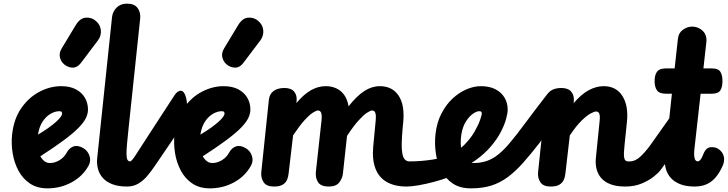

<svg xmlns="http://www.w3.org/2000/svg" viewBox="-20 -1024 3995 1054"><path d="M240.5 10Q184 10 144.5 -16.5Q105 -43 81.5 -86.8Q58 -130.5 49.5 -182.8Q41 -235 46.5 -286Q56 -372 97.2 -431Q138.5 -490 197 -520.5Q255.5 -551 316 -551Q363.5 -551 396.2 -533.8Q429 -516.5 446 -487.5Q463 -458.5 463 -422.5Q463 -398 450 -373Q437 -348 407.2 -318.5Q377.5 -289 327 -251.8Q276.5 -214.5 201.5 -166Q207.5 -155.5 215 -147.2Q222.5 -139 232.2 -134Q242 -129 253.5 -129Q281 -129 306.5 -144.5Q332 -160 345.5 -185Q359.5 -211.5 383 -220Q406.5 -228.5 437 -211Q462 -196.5 471.2 -168.5Q480.5 -140.5 466.5 -115Q434.5 -56.5 373.5 -23.2Q312.5 10 240.5 10ZM188.5 -285Q220.5 -304 245 -321.5Q269.5 -339 286.5 -354Q303.5 -369 312.2 -381Q321 -393 321 -400.5Q321 -406 318.2 -409.8Q315.5 -413.5 305.5 -413.5Q283 -413.5 258.5 -399.8Q234 -386 215 -358.2Q196 -330.5 189 -288ZM341.5 -664Q318.5 -678 310.2 -704.2Q302 -730.5 318.5 -758L395.5 -885.5Q419.5 -925.5 452.2 -927.2Q485 -929 508 -907.5Q531.5 -886.5 533.8 -856.5Q536 -826.5 517.5 -802L425 -679.5Q406.5 -655 384.8 -653Q363 -651 341.5 -664Z M677.5 0Q629 0 596 -13Q563 -26 543.8 -48Q524.5 -70 517.5 -97.8Q510.5 -125.5 513.5 -155.5L595 -930Q598.5 -961 620.2 -982.5Q642 -1004 677 -1004Q718 -1004 735.5 -979.8Q753 -955.5 749.5 -922L686 -321.5Q680.5 -268.5 677.2 -233Q674 -197.5 674.5 -176.5Q675 -155.5 679.8 -146.8Q684.5 -138 694 -138Q710 -138 718.8 -119Q727.5 -100 727.5 -76.5Q727.5 -49 715.5 -24.5Q703.5 0 677.5 0ZM694 -138Q702.5 -138 724.8 -172.8Q747 -207.5 793.5 -279L937.5 -500.5Q946 -513.5 954.8 -519.5Q963.5 -525.5 970.5 -526Q988 -526.5 997.8 -499.5Q1007.5 -472.5 1006.5 -437.5Q1006 -413 1003.2 -388.2Q1000.5 -363.5 988 -345.5L829.5 -112.5Q811.5 -86 790 -60Q768.5 -34 741 -17Q713.5 0 677.5 0Q650 0 637.2 -17.8Q624.5 -35.5 625 -54.5Q625.5 -88.5 642.5 -113.2Q659.5 -138 694 -138Z M1132 10Q1075.5 10 1036 -16.5Q996.5 -43 973 -86.8Q949.5 -130.5 941 -182.8Q932.5 -235 938 -286Q947.5 -372 988.8 -431Q1030 -490 1088.5 -520.5Q1147 -551 1207.5 -551Q1255 -551 1287.8 -533.8Q1320.5 -516.5 1337.5 -487.5Q1354.5 -458.5 1354.5 -422.5Q1354.5 -398 1341.5 -373Q1328.5 -348 1298.8 -318.5Q1269 -289 1218.5 -251.8Q1168 -214.5 1093 -166Q1099 -155.5 1106.5 -147.2Q1114 -139 1123.8 -134Q1133.5 -129 1145 -129Q1172.5 -129 1198 -144.5Q1223.5 -160 1237 -185Q1251 -211.5 1274.5 -220Q1298 -228.5 1328.5 -211Q1353.5 -196.5 1362.8 -168.5Q1372 -140.5 1358 -115Q1326 -56.5 1265 -23.2Q1204 10 1132 10ZM1080 -285Q1112 -304 1136.5 -321.5Q1161 -339 1178 -354Q1195 -369 1203.8 -381Q1212.5 -393 1212.5 -400.5Q1212.5 -406 1209.8 -409.8Q1207 -413.5 1197 -413.5Q1174.5 -413.5 1150 -399.8Q1125.5 -386 1106.5 -358.2Q1087.5 -330.5 1080.5 -288ZM1233 -664Q1210 -678 1201.8 -704.2Q1193.5 -730.5 1210 -758L1287 -885.5Q1311 -925.5 1343.8 -927.2Q1376.5 -929 1399.5 -907.5Q1423 -886.5 1425.2 -856.5Q1427.5 -826.5 1409 -802L1316.5 -679.5Q1298 -655 1276.2 -653Q1254.5 -651 1233 -664Z M2212.5 0Q2146.5 0 2103 -25Q2059.5 -50 2040.8 -99.5Q2022 -149 2029 -221.5L2042.5 -363Q2045 -390.5 2040.5 -404Q2036 -417.5 2023 -417.5Q2013.5 -417.5 1994.5 -405Q1975.5 -392.5 1948 -362.2Q1920.5 -332 1885 -278L1862.5 -71.5Q1860 -46 1842.8 -23Q1825.5 0 1785.5 0Q1741 0 1725.8 -24.2Q1710.5 -48.5 1714 -80.5L1745 -363Q1748 -390.5 1743.2 -404Q1738.5 -417.5 1725.5 -417.5Q1716 -417.5 1697 -405.2Q1678 -393 1651 -363.2Q1624 -333.5 1589 -281L1564 -69Q1562.5 -53.5 1556 -37.5Q1549.5 -21.5 1532.8 -10.8Q1516 0 1483.5 0Q1442.5 0 1426.8 -24.2Q1411 -48.5 1414.5 -80.5L1456 -476Q1459.5 -509 1482.5 -525Q1505.5 -541 1541.5 -541Q1578.5 -541 1595.2 -520.5Q1612 -500 1608 -467L1607 -458Q1648 -507 1687.5 -529Q1727 -551 1767 -551Q1817.5 -551 1850.8 -523.2Q1884 -495.5 1893.5 -440.5Q1939 -498 1980.2 -524.5Q2021.5 -551 2065 -551Q2133.5 -551 2168 -499.2Q2202.5 -447.5 2193.5 -353.5L2190.5 -322Q2186 -272.5 2185.2 -237.5Q2184.5 -202.5 2188.8 -180.5Q2193 -158.5 2202.8 -148.2Q2212.5 -138 2229 -138Q2245 -138 2253 -119.2Q2261 -100.5 2260.5 -77Q2260 -49.5 2248 -24.8Q2236 0 2212.5 0ZM2505 -80Q2481.5 -65.5 2443.2 -51.2Q2405 -37 2361.8 -25.5Q2318.5 -14 2278.8 -7Q2239 0 2212.5 0Q2185 0 2172.2 -8.8Q2159.5 -17.5 2160 -54.5Q2161 -95 2168.5 -112.5Q2176 -130 2191 -134Q2206 -138 2229 -138Q2291 -138 2355 -148Q2419 -158 2463.5 -180Q2481 -188.5 2494.5 -177.8Q2508 -167 2515.2 -147Q2522.5 -127 2520.8 -107.8Q2519 -88.5 2505 -80Z M2370.5 -286Q2377.5 -350.5 2402.8 -399.8Q2428 -449 2464.2 -482.8Q2500.5 -516.5 2541.2 -533.8Q2582 -551 2620 -551Q2667.5 -551 2700.2 -533.8Q2733 -516.5 2750 -487.5Q2767 -458.5 2767 -422.5Q2767 -403 2758.2 -370.8Q2749.5 -338.5 2729.2 -299.5Q2709 -260.5 2675 -220.5Q2641 -180.5 2591.2 -144.5Q2541.5 -108.5 2473 -83L2440.5 -170Q2492 -192 2527.2 -227.2Q2562.5 -262.5 2584 -299.5Q2605.5 -336.5 2615.2 -364.8Q2625 -393 2625 -400.5Q2625 -406 2622.2 -409.8Q2619.5 -413.5 2609.5 -413.5Q2597 -413.5 2577 -400Q2557 -386.5 2538.8 -358.8Q2520.5 -331 2513 -288Q2509 -265.5 2509.2 -238.2Q2509.5 -211 2516 -186Q2522.5 -161 2537.2 -145Q2552 -129 2577.5 -129Q2595 -129 2604 -109Q2613 -89 2613 -64Q2612.5 -37 2600.8 -13.5Q2589 10 2564.5 10Q2505.5 10 2465.8 -16.5Q2426 -43 2403 -86.8Q2380 -130.5 2372.5 -182.8Q2365 -235 2370.5 -286ZM2577.5 -129Q2614.5 -129 2644 -137.8Q2673.5 -146.5 2700.5 -165Q2736.5 -190 2774.2 -234.2Q2812 -278.5 2861.5 -345.5Q2911 -412.5 2983 -505.5Q2997 -523 3004.5 -523Q3013 -523 3014.2 -505.2Q3015.5 -487.5 3011.5 -458.5Q3007.5 -429.5 3000 -396.5Q2989 -349.5 2973.5 -304.8Q2958 -260 2943.5 -241.5Q2893 -177 2851.5 -130.2Q2810 -83.5 2769 -53Q2725.5 -20.5 2677 -5.2Q2628.5 10 2564.5 10Q2538.5 10 2526.5 -12.5Q2514.5 -35 2516.5 -61.5Q2519 -87 2534.2 -108Q2549.5 -129 2577.5 -129Z M3412.5 0Q3363 0 3330.2 -13Q3297.5 -26 3279.2 -48Q3261 -70 3254.5 -97.8Q3248 -125.5 3251 -155.5L3272 -363Q3274.5 -386.5 3270 -399.2Q3265.5 -412 3252.5 -412Q3243 -412 3222.2 -401Q3201.5 -390 3172.5 -361.8Q3143.5 -333.5 3108 -280.5L3083.5 -69Q3082 -53.5 3075.2 -37.5Q3068.5 -21.5 3051.8 -10.8Q3035 0 3002.5 0Q2961.5 0 2946 -24.2Q2930.5 -48.5 2934 -80.5L2975.5 -476Q2979 -509 3002 -525Q3025 -541 3061.5 -541Q3098.5 -541 3115.8 -520.8Q3133 -500.5 3130 -468L3129 -457.5Q3170.5 -506.5 3211.8 -528.8Q3253 -551 3294 -551Q3362.5 -551 3396.8 -497Q3431 -443 3421.5 -353.5L3409 -232.5Q3406 -206 3405.2 -187.8Q3404.5 -169.5 3406.5 -158.5Q3408.5 -147.5 3414 -142.8Q3419.5 -138 3429 -138Q3446 -138 3455.2 -118.5Q3464.5 -99 3464.5 -74.5Q3464.5 -47 3452.2 -23.5Q3440 0 3412.5 0ZM3436 -138Q3468.5 -138 3497.5 -166.2Q3526.5 -194.5 3549.5 -226.5L3672 -399.5Q3685.5 -418.5 3695.8 -410.2Q3706 -402 3712 -377.2Q3718 -352.5 3719 -321Q3720 -289.5 3715.2 -260.5Q3710.5 -231.5 3699 -216L3606 -90.5Q3595 -75 3568 -53.8Q3541 -32.5 3501.5 -16.2Q3462 0 3412.5 0Q3385 0 3372.2 -8.8Q3359.5 -17.5 3360 -54.5Q3361 -95 3368.2 -112.5Q3375.5 -130 3391.8 -134Q3408 -138 3436 -138Z M3793.5 0Q3746.5 0 3713.8 -13Q3681 -26 3661.8 -48Q3642.5 -70 3635 -97.8Q3627.5 -125.5 3630.5 -155.5L3668.5 -509.5H3636.5Q3599.5 -509.5 3586.5 -528Q3573.5 -546.5 3573.5 -578.5Q3573.5 -611.5 3586.5 -630Q3599.5 -648.5 3636.5 -648.5H3683.5L3701.5 -811.5Q3705 -844 3729.2 -861Q3753.5 -878 3779.5 -878Q3813.5 -878 3837.8 -854.5Q3862 -831 3857.5 -792L3841.5 -648.5H3887.5Q3923 -648.5 3934.5 -630Q3946 -611.5 3946 -578.5Q3946 -546.5 3934.5 -528Q3923 -509.5 3887.5 -509.5H3826L3792 -205.5Q3790.5 -192.5 3790.5 -176.5Q3790.5 -160.5 3795.2 -149.2Q3800 -138 3812 -138Q3832 -138 3845.8 -119Q3859.5 -100 3859.5 -75.5Q3859 -48 3845.5 -24Q3832 0 3793.5 0ZM3810 -138Q3816 -138 3820.5 -142.5Q3831 -151.5 3838.2 -171.2Q3845.5 -191 3854.5 -201.5Q3865 -214 3879.5 -215.8Q3894 -217.5 3908 -213.5Q3924.5 -208.5 3937 -195Q3949.5 -181.5 3953.5 -164Q3957 -150 3953.2 -132Q3949.5 -114 3930 -80.5Q3918 -60.5 3904.8 -46Q3891.5 -31.5 3876 -21.5Q3842.5 0 3793.5 0Q3778.5 0 3770.8 -18.2Q3763 -36.5 3763 -59.5Q3763 -87.5 3774.5 -112.8Q3786 -138 3810 -138Z"/></svg>

Font: Edu SA Hand Cursive
Style: Regular
Weight: 400
Designer: Tina and Corey Anderson, Eben Sorkin, Mirko Velimirovic
Foundry: Google for Education
Version: Version 2.000